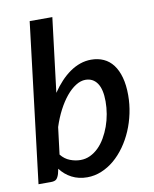

<svg xmlns="http://www.w3.org/2000/svg" viewBox="-84 -804 702 876"><g transform="rotate(-10 267.0 -366.0)"><path d="M142.5 -116.5Q160.5 -94 184.8 -84.8Q209 -75.5 233 -75.5Q257 -75.5 278 -85.5Q299 -95.5 316.8 -113Q334.5 -130.5 348.2 -154.2Q362 -178 371.8 -205Q381.5 -232 386.5 -261.2Q391.5 -290.5 391.5 -319Q391.5 -375.5 372 -403.8Q352.5 -432 317.5 -432Q295.5 -432 272.5 -417.5Q249.5 -403 228.5 -377.5Q207.5 -352 189.2 -317Q171 -282 158 -241.5ZM177 -396.5Q195.5 -424 216.5 -446.5Q237.5 -469 260.5 -485Q283.5 -501 308.2 -509.5Q333 -518 359 -518Q391 -518 416.8 -506.2Q442.5 -494.5 460.5 -470.8Q478.5 -447 488.2 -411.8Q498 -376.5 498 -329.5Q498 -287 489.2 -245.5Q480.5 -204 464.5 -166.8Q448.5 -129.5 425.8 -97.5Q403 -65.5 375.5 -42.2Q348 -19 316 -5.8Q284 7.5 249.5 7.5Q210 7.5 178.2 -9Q146.5 -25.5 125.5 -54L120 -30.5Q115 -14.5 107.5 -7.2Q100 0 82 0H24.5L114 -740H219Z"/></g></svg>

Font: Lato SemiBold
Style: Italic
Weight: 600
Italic angle: -7°
Designer: Lukasz Dziedzic with Adam Twardoch and Botio Nikoltchev
Foundry: tyPoland Lukasz Dziedzic
Version: Version 2.015; 2015-08-06; http://www.latofonts.com/